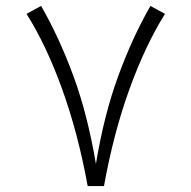

<svg xmlns="http://www.w3.org/2000/svg" viewBox="-20 -630 648 650"><path d="M276.9 0Q244.1 -179.7 190.2 -328.9Q136.2 -478 69.8 -583L119.1 -609.9Q180.2 -503.9 228.3 -373.3Q276.4 -242.7 304.7 -75.2Q332.5 -242.7 380.6 -373.5Q428.7 -504.4 489.3 -609.9L538.6 -583Q472.2 -477.1 418.2 -328.1Q364.3 -179.2 332 0Z"/></svg>

Font: Vazir Thin FD-UI
Style: Thin-FD-UI
Weight: 100
Designer: Saber Rastikerdar
Foundry: Saber Rastikerdar
Version: Version 30.1.0